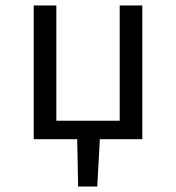

<svg xmlns="http://www.w3.org/2000/svg" viewBox="-20 -506 640 698"><path d="M102.6 0V-486.1H184.8V-67H415.2V-486.1H497.4V0ZM264 172 260.5 -10H343.5L333.6 172Z"/></svg>

Font: Source Code Pro ExtraLight
Style: Regular
Weight: 200
Monospace: yes
Designer: Paul D. Hunt, Teo Tuominen
Foundry: Adobe
Version: Version 1.026;hotconv 1.1.0;makeotfexe 2.6.0